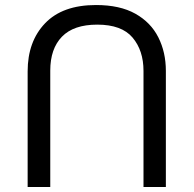

<svg xmlns="http://www.w3.org/2000/svg" viewBox="-20 -734 771 764"><path d="M640 -452Q640 -526 610 -585.5Q580 -645 518.5 -679.5Q457 -714 362 -714Q229 -714 159.5 -641.5Q90 -569 90 -450V10H180V-453Q180 -540 226.5 -588Q273 -636 367 -636Q464 -636 507.5 -584.5Q551 -533 551 -452V10H640Z"/></svg>

Font: tamil25
Style: Book
Weight: 400
Designer: Jelle Bosma - Monotype Design Team
Foundry: Monotype Imaging Inc.
Version: Version 2.003